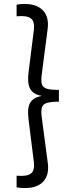

<svg xmlns="http://www.w3.org/2000/svg" viewBox="-20 -825 377 960"><path d="M63 112V53.5Q116.5 58 135.2 42.2Q154 26.5 149.5 -13L122.5 -230Q115.5 -283 130.2 -310Q145 -337 187.5 -345V-346Q146 -353.5 131 -380.8Q116 -408 122.5 -461L149.5 -677Q154 -716.5 135 -732.5Q116 -748.5 63 -743.5V-802Q146.5 -814 187 -780.2Q227.5 -746.5 218 -678L189 -455Q184.5 -422 189.2 -404.8Q194 -387.5 214 -381.5Q234 -375.5 274.5 -375.5V-316.5Q234 -316.5 214 -310.2Q194 -304 189.2 -286.8Q184.5 -269.5 189 -236.5L219 -10Q228 57.5 188 90.8Q148 124 63 112Z"/></svg>

Font: Geologica Thin Roman ExtraLight
Style: Regular
Weight: 250
Version: Version 1.010;gftools[0.9.28]